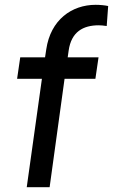

<svg xmlns="http://www.w3.org/2000/svg" viewBox="-20 -777 469 797"><path d="M91 0H186L248 -450H376L389 -539H261L265 -567C276 -645 325 -672 390 -672C395 -672 413 -671 423 -669L429 -752C416 -755 395 -757 377 -757C278 -757 190 -695 172 -572L167 -539H64L51 -450H154Z"/></svg>

Font: Mluvka Medium
Style: Italic
Weight: 500
Italic angle: -8°
Designer: Modified by Jiří Krblich, Original typeface by Gumpita Rahayu
Foundry: Gumpita Rahayu & Jiří Krblich
Version: Version 2.000;Glyphs 3.1.1 (3134)